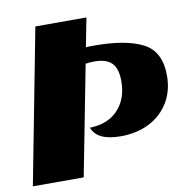

<svg xmlns="http://www.w3.org/2000/svg" viewBox="-83 -733 787 807"><g transform="rotate(-10 311.0 -330.0)"><path d="M350 -538Q485 -538 557 -501Q629 -464 629 -361Q629 -295 598.5 -245.5Q568 -196 515 -169.5Q462 -143 394 -143Q293 -143 272 -201Q281 -201 297 -203Q361 -211 398.5 -256Q436 -301 436 -371Q436 -425 412.5 -448.5Q389 -472 339 -472Q316 -472 301 -469L210 0H-7L120 -660H338L314 -537Q324 -538 350 -538Z"/></g></svg>

Font: Sansita ExtraBold Italic
Style: Regular
Weight: 800
Italic angle: -11°
Designer: Pablo Cosgaya
Foundry: Omnibus-Type
Version: Version 1.006